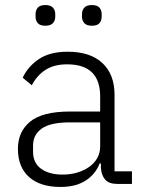

<svg xmlns="http://www.w3.org/2000/svg" viewBox="-20 -729 567 761"><path d="M445 0Q412 0 397 -17Q382 -34 380 -63V-81H375Q358 -38 319 -13Q280 12 220 12Q139 12 95 -27.5Q51 -67 51 -139Q51 -207 99.5 -247Q148 -287 259 -287H377V-347Q377 -474 246 -474Q195 -474 161 -452.5Q127 -431 106 -391L70 -421Q91 -466 134.5 -495Q178 -524 248 -524Q338 -524 386 -479Q434 -434 434 -353V-50H503V0ZM228 -37Q259 -37 286 -45Q313 -53 333.5 -67.5Q354 -82 365.5 -102.5Q377 -123 377 -149V-244H257Q180 -244 145.5 -219.5Q111 -195 111 -152V-128Q111 -83 143 -60Q175 -37 228 -37ZM160 -627Q139 -627 130 -637Q121 -647 121 -663V-673Q121 -689 130 -699Q139 -709 160 -709Q180 -709 189.5 -699Q199 -689 199 -673V-663Q199 -647 189.5 -637Q180 -627 160 -627ZM344 -627Q324 -627 314.5 -637Q305 -647 305 -663V-673Q305 -689 314.5 -699Q324 -709 344 -709Q365 -709 374 -699Q383 -689 383 -673V-663Q383 -647 374 -637Q365 -627 344 -627Z"/></svg>

Font: IBM Plex Sans Arabic Light
Style: Regular
Weight: 300
Designer: Mike Abbink, Paul van der Laan, Pieter van Rosmalen, Wael Morcos, Khajak Apelian
Foundry: Bold Monday
Version: Version 1.2